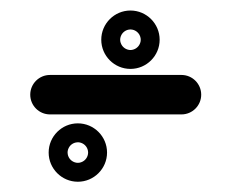

<svg xmlns="http://www.w3.org/2000/svg" viewBox="-20 -322 440 365"><path d="M75 -104.5C75 -104.5 75 -104.5 75 -104.5C158.3 -104.5 241.7 -104.5 325 -104.5C345.7 -104.5 362.5 -121.3 362.5 -142C362.5 -162.7 345.7 -179.5 325 -179.5C325 -179.5 325 -179.5 325 -179.5C241.7 -179.5 158.3 -179.5 75 -179.5C54.3 -179.5 37.5 -162.7 37.5 -142C37.5 -121.3 54.3 -104.5 75 -104.5ZM126.5 -51.4C127 -51.5 127.5 -51.5 128 -51.5C127.5 -51.5 129.1 -51.6 131 -51.3C133.1 -50.9 135.1 -50.3 136.9 -49.3C142.9 -46.2 146.9 -40.2 147.4 -33.5C147.5 -33 147.5 -32.5 147.5 -32C147.5 -31.5 147.5 -31 147.4 -30.5C146.9 -23.8 142.9 -17.8 136.9 -14.7C135.1 -13.7 133.1 -13.1 131 -12.7C129.1 -12.4 127.5 -12.5 128 -12.5C128.5 -12.5 126.9 -12.4 125 -12.7C122.9 -13.1 120.9 -13.7 119.1 -14.7C113.1 -17.8 109.1 -23.8 108.6 -30.5C108.5 -31 108.5 -31.5 108.5 -32C108.5 -31.5 108.4 -33.1 108.7 -35C109.1 -37.1 109.7 -39.1 110.7 -40.9C113.7 -46.9 119.8 -50.9 126.5 -51.4ZM72.5 -32C72.5 -1.4 97.4 23.5 128 23.5C158.6 23.5 183.5 -1.4 183.5 -32C183.5 -62.6 158.6 -87.5 128 -87.5C97.4 -87.5 72.5 -62.6 72.5 -32ZM226.5 -265.9C227 -265.9 227.5 -266 228 -266C228.5 -266 229 -265.9 229.5 -265.9C236.2 -265.4 242.2 -261.3 245.3 -255.4C246.3 -253.5 246.9 -251.6 247.3 -249.5C247.6 -247.6 247.5 -246 247.5 -246.5C247.5 -247 247.6 -245.4 247.3 -243.4C246.9 -241.4 246.3 -239.4 245.3 -237.6C242.2 -231.6 236.2 -227.6 229.5 -227C229 -227 228.5 -227 228 -227C227.5 -227 227 -227 226.5 -227C219.8 -227.6 213.8 -231.6 210.7 -237.6C209.7 -239.4 209.1 -241.4 208.7 -243.4C208.4 -245.4 208.5 -247 208.5 -246.5C208.5 -246 208.4 -247.6 208.7 -249.5C209.1 -251.6 209.7 -253.5 210.7 -255.4C213.8 -261.3 219.8 -265.4 226.5 -265.9ZM172.5 -246.5C172.5 -215.9 197.4 -191 228 -191C258.6 -191 283.5 -215.9 283.5 -246.5C283.5 -277 258.6 -302 228 -302C197.4 -302 172.5 -277 172.5 -246.5Z"/></svg>

Font: FRB American Cursive Extrabold
Style: Bold Italic
Weight: 800
Italic angle: -25°
Version: Version 2.0;Modular Font Editor K font №1